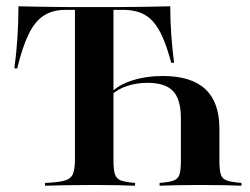

<svg xmlns="http://www.w3.org/2000/svg" viewBox="-20 -591 797 611"><path d="M123.4 0V-8.9Q164.5 -10.5 185.1 -16.1Q205.6 -21.8 212.1 -37.5Q218.5 -53.2 218.5 -84.7V-559.7H189.5Q148.4 -559.7 120.2 -541.9Q91.9 -524.2 71.8 -483.5Q51.6 -442.7 34.7 -373.4H25.8Q32.3 -422.6 35.5 -471.8Q38.7 -521 38.7 -571Q74.2 -570.2 116.9 -569.4Q159.7 -568.5 202.4 -568.5Q245.2 -568.5 280.6 -568.5Q315.3 -568.5 357.7 -568.5Q400 -568.5 443.1 -569.4Q486.3 -570.2 521.8 -571Q521.8 -525.8 525 -481Q528.2 -436.3 533.9 -391.1H525Q512.1 -438.7 498 -471.4Q483.9 -504 466.1 -523.4Q448.4 -542.7 425 -551.2Q401.6 -559.7 371 -559.7H341.1V-78.2Q341.1 -50 346 -35.9Q350.8 -21.8 365.3 -16.5Q379.8 -11.3 409.7 -8.9V0Q391.1 -0.8 357.7 -1.6Q324.2 -2.4 280.6 -2.4Q233.1 -2.4 191.1 -1.6Q149.2 -0.8 123.4 0ZM487.9 0V-8.9Q518.5 -11.3 532.7 -16.5Q546.8 -21.8 551.2 -35.9Q555.6 -50 555.6 -78.2V-215.3Q555.6 -275 530.6 -301.2Q505.6 -327.4 449.2 -327.4Q414.5 -327.4 384.3 -317.3Q354 -307.3 333.9 -287.9V-296.8Q357.3 -321 401.2 -335.1Q445.2 -349.2 497.6 -349.2Q588.7 -349.2 633.5 -307.3Q678.2 -265.3 678.2 -182.3V-78.2Q678.2 -50 682.7 -35.9Q687.1 -21.8 702.4 -16.5Q717.7 -11.3 748.4 -8.9V0Q730.6 -0.8 696.4 -1.6Q662.1 -2.4 616.1 -2.4Q575 -2.4 541.5 -1.6Q508.1 -0.8 487.9 0Z"/></svg>

Font: Playfair 144pt
Style: Bold
Weight: 700
Version: Version 2.001;gftools[0.9.30]